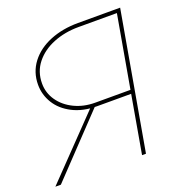

<svg xmlns="http://www.w3.org/2000/svg" viewBox="-133 -810 871 920"><g transform="rotate(-20 303.0 -350.0)"><path d="M489 -303 490 -308 558 -695 569 -681H360Q290 -681 231.5 -657.5Q173 -634 138 -590Q103 -546 103 -486Q103 -438 130.5 -398.5Q158 -359 205.5 -336Q253 -313 311 -313H498L494 -294H314Q242 -294 189.5 -321Q137 -348 110 -392Q83 -436 83 -487Q83 -551 120 -599.5Q157 -648 221 -674Q285 -700 364 -700H579L456 0H436ZM288 -305 309 -302 22 0H-6Z"/></g></svg>

Font: Fixel Italic Variable Display Thin
Style: Italic
Weight: 100
Italic angle: -10°
Designer: AlfaBravo + MacPaw
Foundry: Kyrylo Tkachov, Marchela Mozhyna, Serhii Makarenko, Maria Weinstein, Zakhar Kryvoshyya
Version: Version 1.210;Glyphs 3.2 (3217)